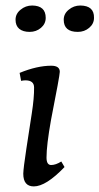

<svg xmlns="http://www.w3.org/2000/svg" viewBox="-20 -663 359 693"><path d="M102.1 9.8Q64 9.8 64 -36.1Q64.5 -56.2 75.2 -126.5Q85.9 -196.8 94.7 -253.4Q103.5 -310.1 103 -347.2Q103 -373 71.8 -373Q64 -373 56.2 -371.1L50.8 -399.9Q113.8 -425.8 165 -425.8Q195.8 -425.8 195.8 -403.8Q195.8 -391.1 164.1 -230Q147.9 -139.2 147.9 -94.2Q147.9 -67.4 164.6 -67.4Q181.2 -67.4 201.2 -80.1L212.9 -60.1Q146 9.8 102.1 9.8ZM260.7 -547.9Q210 -547.9 210 -591.8Q210 -613.3 228 -627.9Q246.1 -643.1 270 -643.1Q320.3 -642.6 319.3 -598.6Q319.3 -577.1 301.8 -562.5Q284.7 -547.9 260.7 -547.9ZM96.2 -643.1Q145 -642.6 145 -598.6Q145 -577.1 127.9 -562.5Q110.8 -547.9 86.9 -547.9Q63 -547.9 49.3 -559.1Q36.1 -570.3 36.1 -591.8Q36.1 -613.3 54.2 -627.9Q72.3 -643.1 96.2 -643.1Z"/></svg>

Font: Unna-Italic
Style: Italic
Weight: 400
Italic angle: -8°
Designer: Jorge de Buen U.
Foundry: Omnibus-Type
Version: Version 2.006;PS 002.006;hotconv 1.0.70;makeotf.lib2.5.58329